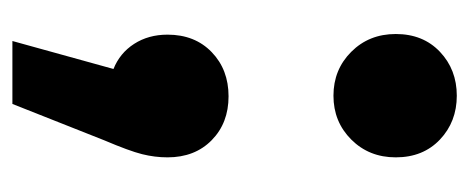

<svg xmlns="http://www.w3.org/2000/svg" viewBox="-238 -346 739 302"><g transform="rotate(90 131.0 -195.5)"><path d="M34 -449Q34 -492 62 -518.5Q90 -545 131 -545Q172 -545 200 -518.5Q228 -492 228 -449Q228 -407 200 -379Q172 -351 131 -351Q90 -351 62 -379Q34 -407 34 -449ZM228 -90Q228 -70 223 -50Q218 -30 201 10L144 154H45L89 -5Q64 -15 49.5 -37.5Q35 -60 35 -90Q35 -133 62.5 -159.5Q90 -186 132 -186Q174 -186 201 -159.5Q228 -133 228 -90Z"/></g></svg>

Font: Montserrat-Bold
Style: Bold
Weight: 700
Version: Version 7.200